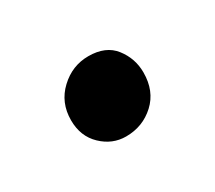

<svg xmlns="http://www.w3.org/2000/svg" viewBox="-44 -186 300 268"><g transform="rotate(-30 106.0 -52.0)"><path d="M100.5 10Q78.5 10 61.8 -6Q45 -22 45 -48Q45 -76.5 64.8 -95Q84.5 -113.5 110.5 -113.5Q138.5 -113.5 152.2 -95.8Q166 -78 166 -55.5Q166 -25.5 146.8 -7.8Q127.5 10 100.5 10Z"/></g></svg>

Font: Merriweather 120pt Medium
Style: Regular
Weight: 500
Version: Version 2.100